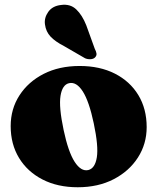

<svg xmlns="http://www.w3.org/2000/svg" viewBox="-20 -775 664 809"><path d="M315.5 -497Q400.5 -497 464 -464.8Q527.5 -432.5 562.8 -374.5Q598 -316.5 598 -239.5Q598 -168.5 561 -111Q524 -53.5 458.8 -19.8Q393.5 14 307.5 14Q222.5 14 159 -18.8Q95.5 -51.5 60.2 -109.5Q25 -167.5 25 -243.5Q25 -316 62 -373.2Q99 -430.5 164.2 -463.8Q229.5 -497 315.5 -497ZM352 -58.5Q380.5 -65.5 388 -112Q395.5 -158.5 375 -255.5Q355.5 -348 328.8 -389.8Q302 -431.5 271 -424.5Q242.5 -418 235 -371.2Q227.5 -324.5 248 -227.5Q267.5 -135 294.5 -93.2Q321.5 -51.5 352 -58.5ZM343.5 -668.5 379.5 -569Q385 -559 386.5 -549.8Q388 -540.5 380 -532.5Q373 -526 361 -525.5Q349 -525 338.5 -529.5L249.5 -581Q212.5 -600 193 -620.8Q173.5 -641.5 169.5 -672Q165.5 -699.5 183.2 -724.8Q201 -750 237 -754Q276 -759.5 301.2 -735.5Q326.5 -711.5 343.5 -668.5Z"/></svg>

Font: Fraunces 9pt S000 Black
Style: Regular
Weight: 900
Version: Version 1.000; ttfautohint (v1.8.3)